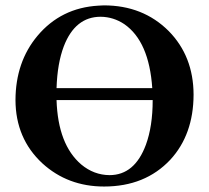

<svg xmlns="http://www.w3.org/2000/svg" viewBox="-20 -678 770 708"><path d="M693.8 -329.1Q693.4 -181.6 607.9 -88.9Q515.1 9.8 363.8 9.8Q230 9.8 136.2 -75.7Q37.6 -167 37.1 -309.1Q37.6 -449.7 118.2 -545.9Q205.1 -649.4 343.3 -657.2Q353 -657.7 362.8 -658.2Q507.3 -658.2 602.1 -563.5Q693.4 -470.7 693.8 -329.1ZM541.5 -353Q529.8 -525.4 438.5 -588.9Q398.4 -615.7 351.1 -616.2Q257.3 -616.2 215.3 -507.3Q191.4 -444.3 188.5 -353ZM543 -309.1H188.5Q193.8 -144.5 279.8 -71.3Q326.2 -32.7 383.8 -32.2Q476.6 -32.2 518.1 -144.5Q543 -212.9 543 -308.1Z"/></svg>

Font: Linux Libertine O
Style: Bold
Weight: 700
Designer: Philipp H. Poll
Foundry: Philipp H. Poll
Version: Version 5.0.0